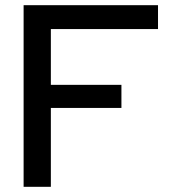

<svg xmlns="http://www.w3.org/2000/svg" viewBox="-20 -720 660 740"><path d="M71 0V-700H589V-608H176V-393H448V-304H176V0Z"/></svg>

Font: Red Hat Display SemiBold
Style: Regular
Weight: 600
Designer: Pentagram, MCKL
Foundry: Pentagram, MCKL
Version: Version 1.023